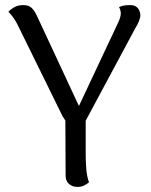

<svg xmlns="http://www.w3.org/2000/svg" viewBox="-20 -724 593 755"><path d="M273 -228Q260 -229 251.5 -235Q243 -241 237 -250Q231 -259 226 -267L47 -631Q42 -641 32.5 -654.5Q23 -668 13 -678Q20 -686 35 -695Q50 -704 71 -704Q94 -704 105.5 -692Q117 -680 126 -660L304 -278L270 -264L445 -636Q455 -658 455 -671Q455 -678 453 -684.5Q451 -691 448 -696Q457 -700 466.5 -702Q476 -704 492 -704Q512 -704 521.5 -692.5Q531 -681 532 -665Q532 -655 526.5 -641Q521 -627 512 -613L313 -242ZM317 -277V-114Q317 -85 319.5 -57Q322 -29 330 -7Q324 -2 312.5 4.5Q301 11 284 11Q264 11 251 -1Q238 -13 238 -33L237 -266Z"/></svg>

Font: Arima
Style: Regular
Weight: 400
Designer: Joana Correia and Natanael Gama
Foundry: NDISCOVER
Version: Version 1.101;gftools[0.9.23]